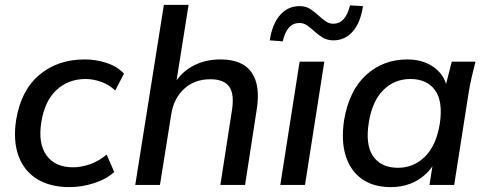

<svg xmlns="http://www.w3.org/2000/svg" viewBox="-20 -756 1990 785"><path d="M264 9Q185 9 131.5 -24Q78 -57 55.5 -119Q33 -181 46 -266Q66 -387 141 -450Q216 -513 326 -513Q373 -513 416.5 -498.5Q460 -484 487 -455L451 -386Q426 -410 393.5 -421.5Q361 -433 330 -433Q260 -433 211.5 -388.5Q163 -344 149 -257Q135 -170 170 -121Q205 -72 279 -72Q312 -72 348 -84.5Q384 -97 416 -124L447 -53Q416 -24 365.5 -7.5Q315 9 264 9Z M533 0 650 -736H751L702 -428Q733 -470 779 -491.5Q825 -513 881 -513Q972 -513 1009 -459.5Q1046 -406 1029 -304L982 0H881L928 -303Q939 -372 917 -402Q895 -432 840 -432Q775 -432 732.5 -392.5Q690 -353 680 -288L634 0Z M1092 0ZM1126 0 1205 -504H1306L1227 0ZM1136 -587 1083 -591Q1093 -658 1125 -694.5Q1157 -731 1205 -731Q1231 -731 1249.5 -718.5Q1268 -706 1283 -692Q1297 -679 1311.5 -669Q1326 -659 1343 -659Q1393 -659 1411 -734L1464 -731Q1454 -663 1422 -627Q1390 -591 1343 -591Q1317 -591 1297.5 -603.5Q1278 -616 1263 -630Q1249 -643 1235 -652.5Q1221 -662 1204 -662Q1153 -662 1136 -587Z M1577 9Q1507 9 1460 -24Q1413 -57 1393.5 -118.5Q1374 -180 1387 -266Q1408 -387 1477.5 -450Q1547 -513 1646 -513Q1704 -513 1746.5 -486Q1789 -459 1804 -413L1827 -504H1924Q1916 -473 1909 -442.5Q1902 -412 1897 -383L1837 0H1736L1748 -76Q1720 -36 1676.5 -13.5Q1633 9 1577 9ZM1607 -70Q1671 -70 1717 -115Q1763 -160 1778 -249Q1792 -342 1758.5 -387.5Q1725 -433 1658 -433Q1593 -433 1547.5 -388Q1502 -343 1488 -256Q1473 -163 1506 -116.5Q1539 -70 1607 -70Z"/></svg>

Font: Winston Medium
Style: Italic
Weight: 500
Italic angle: -9°
Designer: Original fonts by Vernon Adams / Changes by Cristiano Sobral
Foundry: Original fonts by Vernon Adams / Changes by Cristiano Sobral
Version: Version 2.503;July 17, 2020;FontCreator 13.0.0.2655 64-bit